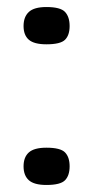

<svg xmlns="http://www.w3.org/2000/svg" viewBox="-20 -509 265 546"><path d="M178 -36Q178 -10 165 3.5Q152 17 112 17Q77 17 62 3.5Q47 -10 47 -36Q47 -62 62 -75.5Q77 -89 112 -89Q152 -89 165 -75.5Q178 -62 178 -36ZM178 -435Q178 -409 165 -396Q152 -383 112 -383Q77 -383 62 -396Q47 -409 47 -435Q47 -461 62 -475Q77 -489 112 -489Q152 -489 165 -475Q178 -461 178 -435Z"/></svg>

Font: Glory
Style: Bold
Weight: 700
Designer: Robert Leuschke
Foundry: Robert Leuschke
Version: Version 1.011